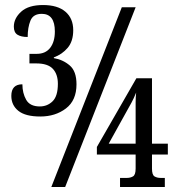

<svg xmlns="http://www.w3.org/2000/svg" viewBox="-20 -743 710 763"><path d="M140 -280Q81 -280 53 -302.5Q25 -325 25 -362Q25 -408 69 -408Q69 -373 84 -346.5Q99 -320 138 -320Q168 -320 189 -340.5Q210 -361 210 -410Q210 -448 190 -469.5Q170 -491 124 -491H97V-529H126Q161 -529 179.5 -553Q198 -577 198 -618Q198 -688 146 -688Q112 -688 101 -661Q90 -634 90 -596Q64 -596 49.5 -605Q35 -614 35 -637Q35 -670 64 -696.5Q93 -723 151 -723Q209 -723 240 -696.5Q271 -670 271 -623Q271 -579 249 -553Q227 -527 194 -515V-512Q230 -506 257 -483Q284 -460 284 -408Q284 -344 242 -312Q200 -280 140 -280ZM184 0 464 -714H519L239 0ZM457 0V-36H485Q498 -36 508.5 -42Q519 -48 519 -73V-129H365V-159L522 -432H584V-172H647V-129H584V-73Q584 -48 594 -42Q604 -36 618 -36H635V0ZM412 -172H519V-300Q519 -316 519 -336Q519 -356 521 -375Q517 -365 511.5 -353Q506 -341 503 -336Z"/></svg>

Font: Noto Serif ExtraCondensed Medium
Style: Regular
Weight: 500
Width: 2
Designer: Monotype Design Team
Foundry: Monotype Imaging Inc.
Version: Version 2.015